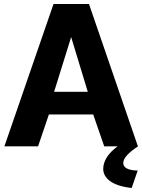

<svg xmlns="http://www.w3.org/2000/svg" viewBox="-20 -730 710 958"><path d="M595 83C595 60 620 32 669 0L667 -3L424 -710H247L2 0H170L224 -159H445L500 0H567C519 35 495 74 495 113C495 156 535 197 637 208L667 121C619 120 595 107 595 83ZM250 -272 335 -545 418 -272Z"/></svg>

Font: FIGSv2-sans-serif ExtraBold
Style: Regular
Weight: 800
Designer: Matt McInerney, Pablo Impallari, Rodrigo Fuenzalida,Mirko Velimirovic
Foundry: Matt McInerney, Pablo Impallari, Rodrigo Fuenzalida
Version: Version 4.021;hotconv 1.0.109;makeotfexe 2.5.65596